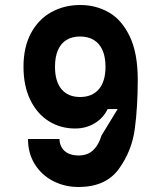

<svg xmlns="http://www.w3.org/2000/svg" viewBox="-20 -736 640 768"><path d="M200 -469Q200 -410.4 226 -379.2Q252 -348 300.4 -348Q348.8 -348 375.4 -379.2Q402 -410.4 402 -469Q402 -508 390.1 -535.1Q378.2 -562.2 355.3 -576.1Q332.4 -590 300.4 -590Q268.4 -590 245.8 -576.1Q223.2 -562.2 211.6 -535.1Q200 -508 200 -469ZM531 -418Q531 -307.4 519 -219.3Q507 -131.2 455.3 -60.1Q403.6 11 297 12Q240.4 12.6 193.4 -11.4Q146.4 -35.4 119.2 -79.1Q92 -122.8 92 -180H218Q218 -160.8 227.2 -145.5Q236.4 -130.2 253.7 -122.1Q271 -114 295.2 -114Q331.6 -114.6 353.4 -135.9Q375.2 -157.2 386 -194L450.6 -299.8H410.6Q392.8 -263 358.1 -242.5Q323.4 -222 281 -222Q222 -222 175.3 -251.2Q128.6 -280.4 101.3 -336.2Q74 -392 74 -469Q74 -547.4 103.8 -603.1Q133.6 -658.8 185.3 -687.4Q237 -716 301 -716Q364 -716 415.8 -686.2Q467.6 -656.4 499.3 -589.7Q531 -523 531 -418Z"/></svg>

Font: Fliege Mono Thin
Style: Regular
Weight: 100
Version: Version 0.020;Glyphs 3.3 (3306)